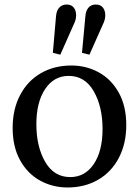

<svg xmlns="http://www.w3.org/2000/svg" viewBox="-20 -820 615 850"><path d="M296 -530Q362 -530 417.5 -499.5Q473 -469 506 -409.5Q539 -350 539 -266Q539 -184 506 -121Q473 -58 414 -24Q355 10 279 10Q213 10 157.5 -20.5Q102 -51 69 -110.5Q36 -170 36 -254Q36 -336 69 -399Q102 -462 161 -496Q220 -530 296 -530ZM291 -36Q356 -36 395 -93.5Q434 -151 434 -249Q434 -348 395 -416Q356 -484 284 -484Q219 -484 180 -426Q141 -368 141 -270Q141 -171 180 -103.5Q219 -36 291 -36ZM275 -800Q296 -800 306.5 -786.5Q317 -773 317 -753Q317 -737 311 -722L247 -578L214 -586L228 -748Q230 -773 242.5 -786.5Q255 -800 275 -800ZM358 -748Q360 -773 372 -786.5Q384 -800 404 -800Q425 -800 435.5 -786.5Q446 -773 446 -753Q446 -737 440 -722L376 -578L343 -586Z"/></svg>

Font: Minipax
Style: Regular
Weight: 400
Designer: Raphaël Ronot, Igor Stepanchenko (Cyrillic)
Foundry: steppetype
Version: Version 1.002